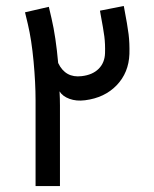

<svg xmlns="http://www.w3.org/2000/svg" viewBox="-20 -624 517 644"><path d="M153 -561.6 143.8 -601.1 63.9 -582.7 73.5 -542.7Q85.9 -490.3 92.6 -418.2Q99.3 -346 99.3 -287.2V0H181.1V-270.7Q181.1 -293.2 179.7 -317.6Q189.8 -301 213 -292.5Q236.2 -284 265.2 -287.7Q330.9 -296 371.3 -338Q411.8 -380.1 414.1 -443Q415 -479.8 411.3 -509.4Q407.6 -539.1 396.6 -596.5Q395.7 -601.1 395.2 -603.9L315.3 -588.2Q316.2 -583.6 317.6 -574.9Q326.7 -526.7 330 -501.6Q333.2 -476.6 332.3 -445.8Q331.3 -413.6 310.9 -393.2Q290.4 -372.7 254.1 -368.6Q199.4 -361.7 175.1 -412.7Q167.3 -500.5 153 -561.6Z"/></svg>

Font: Arad
Style: Regular
Weight: 400
Designer: Mohammad Darvishi
Version: Version 1.010;September 21, 2024;FontCreator 15.0.0.2992 64-